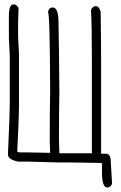

<svg xmlns="http://www.w3.org/2000/svg" viewBox="-20 -711 540 854"><path d="M43 -691.4Q52.7 -691.4 62.5 -675.8Q60.5 -633.8 60.5 -613.3V-548.8Q64.5 -479 64.5 -470.7V-238.3Q64.5 -189.5 56.6 -37.1Q63 -33.2 68.4 -33.2H99.6Q130.4 -33.2 201.2 -31.2Q201.2 -29.3 203.1 -29.3Q201.2 -68.8 201.2 -84Q201.2 -224.6 203.1 -306.6Q201.7 -656.2 193.4 -656.2Q196.8 -677.7 214.8 -677.7Q240.2 -677.7 240.2 -609.4Q242.2 -528.8 244.1 -304.7Q242.2 -210 242.2 -93.8Q242.2 -82.5 244.1 -29.3H388.7V-445.3Q388.7 -596.7 384.8 -666Q391.1 -683.6 406.2 -683.6Q420.9 -683.6 427.7 -658.2Q429.7 -513.7 429.7 -433.6V-27.3H451.2Q472.7 -27.3 472.7 7.8L478.5 105.5Q472.2 123 457 123Q433.6 123 433.6 54.7V17.6L431.6 13.7Q346.2 11.7 304.7 11.7H246.1Q118.2 7.8 105.5 7.8H60.5Q15.6 -1.5 15.6 -23.4V-31.2Q23.4 -206.1 23.4 -242.2V-464.8Q19.5 -534.7 19.5 -543V-636.7Q19.5 -691.4 39.1 -691.4Z"/></svg>

Font: CEF Fonts CJK Mono
Style: Regular
Weight: 400
Designer: PartyBoss (派对大魔王)
Version: Release 2.25